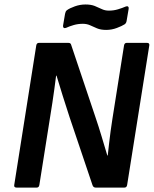

<svg xmlns="http://www.w3.org/2000/svg" viewBox="-20 -849 696 869"><path d="M55.1 0Q42.4 0 44.4 -11.7L144.1 -643.3Q146.1 -655 156.5 -655H289.3Q295.7 -655 298.7 -652.2Q301.7 -649.3 303 -643.3L411.2 -321.2Q426.6 -276.1 440 -231.1Q453.3 -186.2 465.6 -145.5H467.7Q470.6 -173.2 473.8 -200.5Q476.9 -227.9 480.6 -255.3Q484.3 -282.6 488.6 -309.7L541.4 -643.3Q543.4 -655 553.7 -655H645Q657.7 -655 655.7 -643.3L555.4 -11.7Q553.4 0 543.3 0H412.8Q402.1 0 398.4 -11.7L295 -318.3Q278.6 -367.5 263.7 -415.8Q248.9 -464.1 235.9 -506.5H233.9Q229.9 -475.5 225.9 -445.3Q221.9 -415.1 217.2 -384.9Q212.6 -354.8 207.6 -324.1L158.1 -11.7Q156.1 0 146.4 0ZM460.6 -713.6Q435.9 -713.6 419 -720.8Q402.2 -728 387.5 -734.7Q372.8 -741.3 354.8 -741.3Q333.5 -741.3 313.9 -735.7Q294.2 -730 279.1 -723Q272.4 -720.3 268.4 -723.3Q264.4 -726.3 265.4 -733.3L274.4 -786.3Q275.4 -791.9 277.3 -795.9Q279.1 -800 283.1 -803Q295.5 -812 318.8 -820.3Q342.2 -828.7 367.1 -828.7Q391.8 -828.7 408.7 -822Q425.5 -815.3 440.2 -808.1Q454.9 -800.9 472.9 -800.9Q494.5 -800.9 514.2 -806.9Q533.9 -812.9 548.6 -819.3Q555.6 -822.3 559.6 -819.2Q563.6 -816 562.3 -809L553.3 -756Q551.9 -744.7 544.6 -739.3Q532.5 -731.3 509 -722.5Q485.5 -713.6 460.6 -713.6Z"/></svg>

Font: Sofia Sans Hairline
Style: Italic
Weight: 1
Italic angle: -9°
Designer: Botio Nikoltchev, Ani Petrova
Foundry: lettersoup
Version: Version 4.102